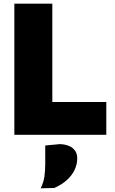

<svg xmlns="http://www.w3.org/2000/svg" viewBox="-20 -733 625 1044"><path d="M58 0Q58 -56.5 58 -109.8Q58 -163 58 -230.5V-474Q58 -544.5 58 -599.8Q58 -655 58 -713H264.5Q264.5 -655 264.5 -599.8Q264.5 -544.5 264.5 -474V-264Q264.5 -196.5 264.5 -143.2Q264.5 -90 264.5 -33.5L194.5 -178.5H339Q387.5 -178.5 424.5 -178.5Q461.5 -178.5 493.2 -178.5Q525 -178.5 558 -178.5V0ZM201 291Q217 259 221.5 226.5Q226 194 226 157.5Q226 132.5 226 107.5Q226 82.5 226 58L307.5 50.5Q353 53 376.5 73.5Q400 94 400 126.5Q400 161 385.2 191.5Q370.5 222 342.8 246.8Q315 271.5 275.5 289Z"/></svg>

Font: Commissioner Thin ExtraBold
Style: Regular
Weight: 800
Version: Version 1.000